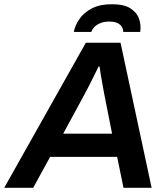

<svg xmlns="http://www.w3.org/2000/svg" viewBox="-60 -888 789 908"><path d="M-40 0 346 -686H510L657 0H524L494 -146H177L97 0ZM239 -256H470L434 -438Q430 -462 425 -487Q420 -512 416.5 -535Q413 -558 411 -573H406Q396 -553 383 -526.5Q370 -500 357.5 -475.5Q345 -451 336 -435ZM289 -737Q295 -768 315.5 -798Q336 -828 374 -848Q412 -868 469 -868Q527 -868 557.5 -848Q588 -828 598 -798Q608 -768 603 -737H523Q523 -748 517.5 -759Q512 -770 497.5 -778Q483 -786 456 -786Q431 -786 413 -778Q395 -770 385 -759Q375 -748 372 -737Z"/></svg>

Font: Archivo Variable SemiBold
Style: Italic
Weight: 600
Italic angle: -10°
Designer: Hector Gatti
Foundry: Omnibus-Type
Version: Version 2.001